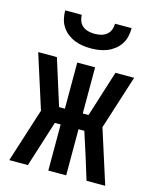

<svg xmlns="http://www.w3.org/2000/svg" viewBox="-112 -817 723 893"><g transform="rotate(15 250.0 -370.0)"><path d="M19 0 102 -260 19 -520H109L179 -298H207V-520H293V-298H321L391 -520H481L398 -260L481 0H391L358 -107L321 -222H293V0H207V-222H179L113 -14L109 0ZM250 -600Q230 -600 210 -603Q190 -606 171.5 -613.5Q153 -621 137 -633.5Q121 -646 110 -663Q99 -680 94.5 -700Q90 -720 90 -740H170Q170 -725 175.5 -710.5Q181 -696 193 -686.5Q205 -677 220 -673.5Q235 -670 250 -670Q265 -670 280 -673.5Q295 -677 307 -686.5Q319 -696 324.5 -710.5Q330 -725 330 -740H410Q410 -720 405.5 -700Q401 -680 390 -663Q379 -646 363 -633.5Q347 -621 328.5 -613.5Q310 -606 290 -603Q270 -600 250 -600Z"/></g></svg>

Font: Iosevka SS10 Medium
Style: Regular
Weight: 500
Monospace: yes
Designer: Belleve Invis
Foundry: Belleve Invis
Version: Version 28.0.6; ttfautohint (v1.8.4)